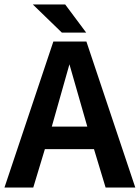

<svg xmlns="http://www.w3.org/2000/svg" viewBox="-22 -840 626 860"><path d="M270 -820H125L255 -694H364ZM210 -273 289 -552 369 -273ZM584 0 365 -654H217L-2 0H127L179 -172H399L451 0Z"/></svg>

Font: Falling Sky
Style: Med
Weight: 500
Designer: Paul D. Hunt
Foundry: Adobe Systems Incorporated
Version: Version 1.02